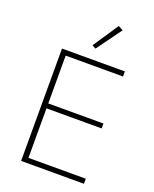

<svg xmlns="http://www.w3.org/2000/svg" viewBox="-176 -1080 945 1177"><g transform="rotate(20 297.0 -491.0)"><path d="M421 -965 303 -803 279 -816 390 -982ZM520 -33V0H110V-733H520V-700H146V-388H506V-356H146V-33Z"/></g></svg>

Font: IBM Plex Sans JP ExtraLight
Style: Regular
Weight: 200
Designer: Mike Abbink; Paul van der Laan; Pieter van Rosmalen; Wujin Sim; Yejin Wi; Jinhee Kim; Boomi Park; Yona Kim; Kichan Ma
Foundry: Sandoll Inc.
Version: Version 1.001